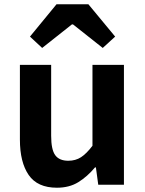

<svg xmlns="http://www.w3.org/2000/svg" viewBox="-20 -863 677 897"><path d="M246 14Q155 14 114 -45.5Q73 -105 73 -211V-560H219V-229Q219 -164 238 -138Q257 -112 299 -112Q333 -112 358.5 -128.5Q384 -145 412 -182V-560H559V0H439L428 -81H424Q388 -38 346 -12Q304 14 246 14ZM120 -692 244 -843H393L518 -692L460 -639L321 -749H316L177 -639Z"/></svg>

Font: Noto Sans KR Thin
Style: Bold
Weight: 700
Version: Version 2.004-H2;hotconv 1.0.118;makeotfexe 2.5.65603